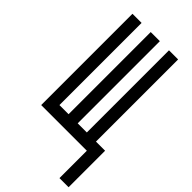

<svg xmlns="http://www.w3.org/2000/svg" viewBox="-307 -854 1162 1162"><g transform="rotate(45 273.5 -273.0)"><path d="M78.1 0V-781.2H156.2V-78.1H234.4V-781.2H312.5V-78.1H390.6V-781.2H468.8V-78.1H546.9V234.4H468.8V0Z"/></g></svg>

Font: Luculent
Style: Regular
Weight: 400
Monospace: yes
Designer: Andrew Kensler
Version: Version 1.0.0-845fa02f9341